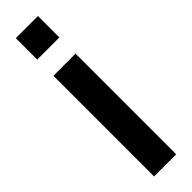

<svg xmlns="http://www.w3.org/2000/svg" viewBox="-255 -718 711 711"><g transform="rotate(-45 101.0 -362.0)"><path d="M42.4 -611.9V-724.2H158.4V-611.9ZM42.4 0V-527.2H158.4V0Z"/></g></svg>

Font: Archivo SemiBold ExtraCondensed
Style: Regular
Weight: 600
Width: 2
Version: Version 2.001